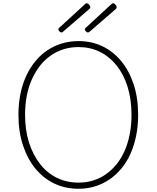

<svg xmlns="http://www.w3.org/2000/svg" viewBox="-20 -1148 968 1187"><path d="M466 19Q384 19 316.5 -13Q249 -45 199.5 -105Q150 -165 122 -249.5Q94 -334 94 -438Q94 -507 106.5 -568Q119 -629 142.5 -679.5Q166 -730 199 -770Q232 -810 273.5 -837.5Q315 -865 363 -879.5Q411 -894 466 -894Q546 -894 613 -862Q680 -830 729.5 -770Q779 -710 806.5 -626Q834 -542 834 -438Q834 -369 821.5 -308Q809 -247 786 -196Q763 -145 729.5 -105Q696 -65 655 -37.5Q614 -10 566.5 4.5Q519 19 466 19ZM466 -19Q513 -19 555.5 -32Q598 -45 634.5 -70.5Q671 -96 700.5 -132.5Q730 -169 750.5 -215.5Q771 -262 782 -318Q793 -374 793 -438Q793 -534 769 -611Q745 -688 700.5 -743.5Q656 -799 596.5 -828Q537 -857 466 -857Q417 -857 374.5 -844Q332 -831 295 -805.5Q258 -780 229 -743.5Q200 -707 178.5 -660.5Q157 -614 146 -558Q135 -502 135 -438Q135 -342 160 -265Q185 -188 229 -132.5Q273 -77 333 -48Q393 -19 466 -19ZM360 -947Q355 -947 348 -953.5Q341 -960 341 -965Q341 -967 341.5 -970Q342 -973 345 -975L503 -1120Q507 -1123 509 -1125.5Q511 -1128 515 -1128Q520 -1128 525.5 -1124Q531 -1120 534.5 -1114.5Q538 -1109 538 -1104Q538 -1101 537.5 -1099Q537 -1097 534 -1094L371 -953Q367 -950 365 -948.5Q363 -947 360 -947ZM524 -947Q518 -947 511.5 -953.5Q505 -960 505 -965Q505 -967 505.5 -970Q506 -973 509 -975L666 -1120Q670 -1123 673 -1125.5Q676 -1128 679 -1128Q684 -1128 689 -1124Q694 -1120 697.5 -1114.5Q701 -1109 701 -1104Q701 -1101 700.5 -1099Q700 -1097 698 -1094L535 -953Q531 -950 529 -948.5Q527 -947 524 -947Z"/></svg>

Font: Playwrite HR Lijeva Thin
Style: Regular
Weight: 250
Designer: Veronika Burian, José Scaglione
Foundry: TypeTogether
Version: Version 1.002